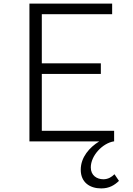

<svg xmlns="http://www.w3.org/2000/svg" viewBox="-20 -788 740 1070"><path d="M430 158C430 228 480 262 544 262C589 262 618 244 643 220L618 183C603 198 583 211 556 211C520 211 486 190 486 145C486 79 551 11 613 0H616V-59H213V-376H542V-435H213V-709H605V-768H144V0H533C479 33 430 88 430 158Z"/></svg>

Font: Kawkab Mono Light
Style: Regular
Weight: 300
Monospace: yes
Designer: Abdullah Arif
Foundry: Abdullah Arif
Version: Version 1.000;PS 000.500;hotconv 1.0.88;makeotf.lib2.5.64775